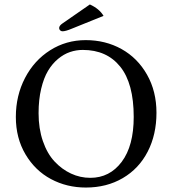

<svg xmlns="http://www.w3.org/2000/svg" viewBox="-20 -840 781 870"><path d="M387.2 -819.8Q430.2 -800.3 449.2 -768.1L305.2 -710Q277.3 -698.2 263.2 -698.2Q256.8 -698.2 252.4 -702.6Q248 -707 248 -712.9Q248 -723.6 263.2 -733.9ZM689 -329.1Q689 -230 649.2 -152.8Q609.4 -75.7 536.4 -33Q463.4 9.8 369.1 9.8Q282.7 9.8 210.9 -28.6Q139.2 -66.9 95.5 -140.6Q51.8 -214.4 51.8 -310.1Q51.8 -406.7 93.3 -486.6Q134.8 -566.4 207.3 -612.3Q279.8 -658.2 368.2 -658.2Q458 -658.2 530.8 -617.7Q603.5 -577.1 646.2 -501.7Q689 -426.3 689 -329.1ZM355 -613.8Q325.2 -613.8 297.1 -604.2Q269 -594.7 242.9 -573Q216.8 -551.3 197.5 -519Q178.2 -486.8 166.5 -437.5Q154.8 -388.2 154.8 -327.1Q154.8 -257.3 174.3 -200.7Q193.8 -144 227.1 -108.4Q260.3 -72.8 301.8 -53.5Q343.3 -34.2 389.2 -34.2Q477.1 -34.2 531.5 -106.7Q585.9 -179.2 585.9 -310.1Q585.9 -461.9 524.9 -537.8Q463.9 -613.8 355 -613.8Z"/></svg>

Font: Linux Biolinum
Style: Regular
Weight: 400
Designer: Philipp H. Poll
Foundry: Philipp H. Poll
Version: Version 0.6.4